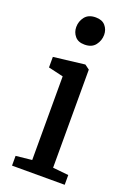

<svg xmlns="http://www.w3.org/2000/svg" viewBox="-151 -849 625 906"><g transform="rotate(20 161.0 -396.0)"><path d="M33.5 0V-49L114 -57.5V-477.5L39 -495V-548L194 -566.5H196L219 -549.5V-57L298 -49V0ZM158.5 -653.5Q127 -653.5 110.8 -672.8Q94.5 -692 94.5 -718.5Q94.5 -747.5 112.2 -770Q130 -792.5 166 -792.5H167Q198.5 -792.5 214.8 -773.5Q231 -754.5 231 -728.5Q231 -699.5 213.2 -676.5Q195.5 -653.5 159.5 -653.5Z"/></g></svg>

Font: Merriweather 20pt
Style: Regular
Weight: 400
Version: Version 2.100